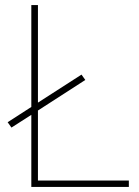

<svg xmlns="http://www.w3.org/2000/svg" viewBox="-20 -734 546 754"><path d="M103 0V-283L25 -233L10 -254L103 -314V-714H129V-331L300 -441L315 -420L129 -300V-25H486V0Z"/></svg>

Font: Noto Sans Tamil Thin
Style: Regular
Weight: 100
Designer: Jelle Bosma - Monotype Design Team
Foundry: Monotype Imaging Inc.
Version: Version 2.004; ttfautohint (v1.8.4.7-5d5b)